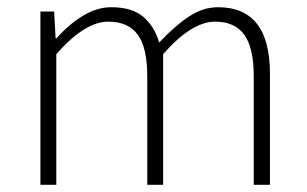

<svg xmlns="http://www.w3.org/2000/svg" viewBox="-20 -512 852 532"><path d="M92 0V-480H130L134 -406H137Q169 -443 208.5 -467.5Q248 -492 288 -492Q346 -492 377 -465.5Q408 -439 421 -394Q463 -439 502.5 -465.5Q542 -492 584 -492Q728 -492 728 -308V0H683V-302Q683 -379 657 -415.5Q631 -452 576 -452Q511 -452 432 -362V0H388V-302Q388 -379 362 -415.5Q336 -452 280 -452Q215 -452 136 -362V0Z"/></svg>

Font: CV Source Sans Light
Style: Regular
Weight: 300
Designer: Paul D. Hunt
Foundry: Adobe Systems Incorporated
Version: Version 3.001